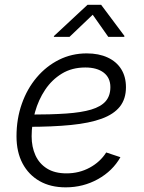

<svg xmlns="http://www.w3.org/2000/svg" viewBox="-20 -782 607 812"><path d="M257.8 10.3Q193.8 10.3 147.5 -16.1Q101.1 -42.5 75.4 -90.8Q49.8 -139.2 49.8 -205.6Q49.8 -279.3 72.3 -343Q94.7 -406.7 135.3 -454.6Q175.8 -502.4 229.7 -529.3Q283.7 -556.2 346.7 -556.2Q397.9 -556.2 435.3 -538.8Q472.7 -521.5 492.7 -489.5Q512.7 -457.5 512.7 -413.1Q512.7 -363.8 487.1 -331.3Q461.4 -298.8 409.9 -280Q358.4 -261.2 280 -253.4Q201.7 -245.6 97.2 -245.6L105 -297.4Q194.8 -297.4 259.5 -301.8Q324.2 -306.2 365.7 -318.6Q407.2 -331.1 427 -354Q446.8 -377 446.8 -413.6Q446.8 -453.1 418.5 -474.9Q390.1 -496.6 340.8 -496.6Q284.2 -496.6 241.7 -470.7Q199.2 -444.8 170.9 -402.3Q142.6 -359.9 128.2 -308.3Q113.8 -256.8 113.8 -205.6Q113.8 -160.6 129.9 -125.2Q146 -89.8 178.7 -69.3Q211.4 -48.8 261.2 -48.8Q314.9 -48.8 359.4 -73Q403.8 -97.2 429.2 -137.2L489.3 -117.2Q456.5 -59.1 394.3 -24.4Q332 10.3 257.8 10.3ZM273.9 -626H207.5L208.5 -629.9L350.1 -761.7H407.7L506.3 -629.9L505.4 -626H438L372.1 -719.7Z"/></svg>

Font: Inter Light
Style: Italic
Weight: 300
Italic angle: -9.3988°
Designer: Rasmus Andersson
Foundry: rsms
Version: Version 4.001;git-66647c0bb